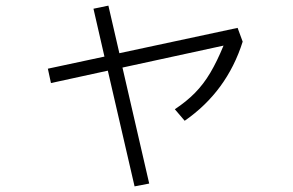

<svg xmlns="http://www.w3.org/2000/svg" viewBox="-20 -619 1040 682"><path d="M510 33 458 43 363 -368 161 -324 150 -375 351 -418 312 -588 365 -599 404 -430 824 -520 842 -471Q786 -294 636 -190L601 -231Q642 -258 672.5 -289Q703 -320 727 -360.5Q751 -401 774 -457L415 -379Z"/></svg>

Font: Murecho Light
Style: Regular
Weight: 300
Designer: Neil Summerour
Foundry: Positype
Version: Version 1.010; ttfautohint (v1.8.3)